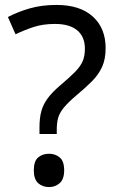

<svg xmlns="http://www.w3.org/2000/svg" viewBox="-20 -744 474 778"><path d="M140 -201V-228Q140 -266 147.5 -293.5Q155 -321 173.5 -346Q192 -371 224 -398Q263 -431 284.5 -453Q306 -475 315 -496Q324 -517 324 -547Q324 -595 293 -621Q262 -647 203 -647Q154 -647 116 -634.5Q78 -622 43 -605L12 -675Q52 -696 100.5 -710Q149 -724 209 -724Q304 -724 356 -677Q408 -630 408 -549Q408 -504 393.5 -472.5Q379 -441 352.5 -414.5Q326 -388 290 -358Q257 -330 239.5 -309Q222 -288 216 -267.5Q210 -247 210 -218V-201ZM117 -54Q117 -91 134.5 -106Q152 -121 179 -121Q204 -121 222 -106Q240 -91 240 -54Q240 -18 222 -2Q204 14 179 14Q152 14 134.5 -2Q117 -18 117 -54Z"/></svg>

Font: Noto Sans IKEA
Style: Regular
Weight: 400
Designer: Monotype Design Team
Foundry: Monotype Imaging Inc.
Version: Version 2.001